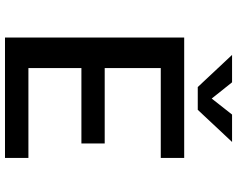

<svg xmlns="http://www.w3.org/2000/svg" viewBox="-108 -818 927 750"><g transform="rotate(90 355.0 -443.5)"><path d="M597.5 -608.5H246.5V-389.5H541V-298.5H246.5V-91.5H597.5V0H127V-700H597.5ZM535 -887 409.5 -753H320.5L195 -887H302L365.5 -807.5L428 -887Z"/></g></svg>

Font: League Mono Medium
Style: Regular
Weight: 500
Width: 6
Designer: Tyler Finck
Foundry: The League of Moveable Type / Tyler Finck
Version: Version 2.300;RELEASE